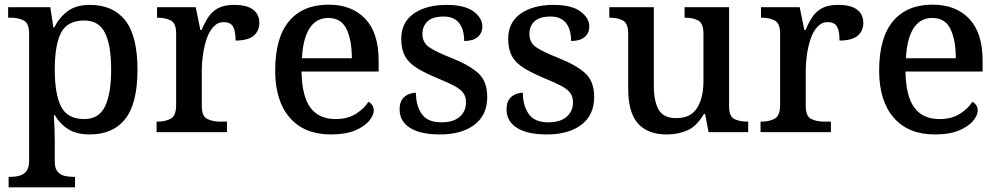

<svg xmlns="http://www.w3.org/2000/svg" viewBox="-20 -567 4285 824"><path d="M17 237V192H26Q46 192 64 187Q82 182 93.5 167.5Q105 153 105 122V-422Q105 -467 82 -479Q59 -491 27 -491H15V-536H196L209 -449H213Q235 -493 271 -519.5Q307 -546 366 -546Q465 -546 517.5 -479.5Q570 -413 570 -268Q570 -123 517.5 -56.5Q465 10 365 10Q309 10 273 -12.5Q237 -35 215 -73H211Q213 -44 214 -12.5Q215 19 215 40V125Q215 155 226.5 169Q238 183 256 187.5Q274 192 294 192H302V237ZM342 -56Q404 -56 430.5 -110Q457 -164 457 -269Q457 -373 430.5 -426Q404 -479 342 -479Q269 -479 242 -426.5Q215 -374 215 -268Q215 -164 242 -110Q269 -56 342 -56Z M652 0V-45H656Q689 -45 712.5 -57.5Q736 -70 736 -117V-423Q736 -467 713 -479Q690 -491 657 -491H654V-536H820L840 -438H845Q858 -469 874 -493.5Q890 -518 916 -532Q942 -546 985 -546Q1040 -546 1066.5 -525.5Q1093 -505 1093 -469Q1093 -434 1068.5 -413.5Q1044 -393 991 -393Q991 -434 980 -453Q969 -472 940 -472Q914 -472 895.5 -451.5Q877 -431 866.5 -399Q856 -367 851 -332Q846 -297 846 -268V-112Q846 -68 869.5 -56.5Q893 -45 925 -45H954V0Z M1400 10Q1286 10 1223.5 -62Q1161 -134 1161 -264Q1161 -405 1220.5 -476Q1280 -547 1390 -547Q1490 -547 1547.5 -486.5Q1605 -426 1605 -307V-260H1274Q1276 -153 1312.5 -104.5Q1349 -56 1420 -56Q1472 -56 1507.5 -78.5Q1543 -101 1561 -130Q1569 -127 1576.5 -117Q1584 -107 1584 -93Q1584 -72 1564 -48Q1544 -24 1503.5 -7Q1463 10 1400 10ZM1490 -317Q1490 -395 1467 -442.5Q1444 -490 1389 -490Q1337 -490 1308.5 -445.5Q1280 -401 1276 -317Z M1868 10Q1785 10 1740 -18Q1695 -46 1695 -98Q1695 -125 1706 -140.5Q1717 -156 1733.5 -162.5Q1750 -169 1765 -169Q1765 -114 1790 -78Q1815 -42 1874 -42Q1926 -42 1953 -66Q1980 -90 1980 -127Q1980 -151 1969 -167Q1958 -183 1931.5 -197.5Q1905 -212 1858 -231Q1805 -253 1770 -274.5Q1735 -296 1718.5 -325.5Q1702 -355 1702 -400Q1702 -471 1755.5 -508.5Q1809 -546 1897 -546Q1974 -546 2012 -518Q2050 -490 2050 -453Q2050 -425 2030 -408Q2010 -391 1972 -391Q1972 -441 1950 -468.5Q1928 -496 1884 -496Q1837 -496 1815 -475.5Q1793 -455 1793 -421Q1793 -385 1821 -365Q1849 -345 1916 -319Q1996 -287 2033.5 -252Q2071 -217 2071 -151Q2071 -73 2016 -31.5Q1961 10 1868 10Z M2327 10Q2244 10 2199 -18Q2154 -46 2154 -98Q2154 -125 2165 -140.5Q2176 -156 2192.5 -162.5Q2209 -169 2224 -169Q2224 -114 2249 -78Q2274 -42 2333 -42Q2385 -42 2412 -66Q2439 -90 2439 -127Q2439 -151 2428 -167Q2417 -183 2390.5 -197.5Q2364 -212 2317 -231Q2264 -253 2229 -274.5Q2194 -296 2177.5 -325.5Q2161 -355 2161 -400Q2161 -471 2214.5 -508.5Q2268 -546 2356 -546Q2433 -546 2471 -518Q2509 -490 2509 -453Q2509 -425 2489 -408Q2469 -391 2431 -391Q2431 -441 2409 -468.5Q2387 -496 2343 -496Q2296 -496 2274 -475.5Q2252 -455 2252 -421Q2252 -385 2280 -365Q2308 -345 2375 -319Q2455 -287 2492.5 -252Q2530 -217 2530 -151Q2530 -73 2475 -31.5Q2420 10 2327 10Z M2841 10Q2760 10 2718 -37Q2676 -84 2676 -186V-422Q2676 -466 2654 -478.5Q2632 -491 2598 -491H2595V-536H2786V-198Q2786 -133 2806.5 -96.5Q2827 -60 2883 -60Q2944 -60 2971.5 -103.5Q2999 -147 2999 -219V-421Q2999 -467 2976.5 -479Q2954 -491 2922 -491H2918V-536H3109V-111Q3109 -67 3132 -56Q3155 -45 3187 -45H3191V0H3021L3006 -78H3001Q2971 -26 2931 -8Q2891 10 2841 10Z M3244 0V-45H3248Q3281 -45 3304.5 -57.5Q3328 -70 3328 -117V-423Q3328 -467 3305 -479Q3282 -491 3249 -491H3246V-536H3412L3432 -438H3437Q3450 -469 3466 -493.5Q3482 -518 3508 -532Q3534 -546 3577 -546Q3632 -546 3658.5 -525.5Q3685 -505 3685 -469Q3685 -434 3660.5 -413.5Q3636 -393 3583 -393Q3583 -434 3572 -453Q3561 -472 3532 -472Q3506 -472 3487.5 -451.5Q3469 -431 3458.5 -399Q3448 -367 3443 -332Q3438 -297 3438 -268V-112Q3438 -68 3461.5 -56.5Q3485 -45 3517 -45H3546V0Z M3992 10Q3878 10 3815.5 -62Q3753 -134 3753 -264Q3753 -405 3812.5 -476Q3872 -547 3982 -547Q4082 -547 4139.5 -486.5Q4197 -426 4197 -307V-260H3866Q3868 -153 3904.5 -104.5Q3941 -56 4012 -56Q4064 -56 4099.5 -78.5Q4135 -101 4153 -130Q4161 -127 4168.5 -117Q4176 -107 4176 -93Q4176 -72 4156 -48Q4136 -24 4095.5 -7Q4055 10 3992 10ZM4082 -317Q4082 -395 4059 -442.5Q4036 -490 3981 -490Q3929 -490 3900.5 -445.5Q3872 -401 3868 -317Z"/></svg>

Font: Noto Serif Lao Medium
Style: Regular
Weight: 500
Designer: Monotype Design Team
Foundry: Monotype Imaging Inc.
Version: Version 2.003; ttfautohint (v1.8.4.7-5d5b)